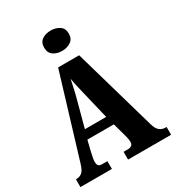

<svg xmlns="http://www.w3.org/2000/svg" viewBox="-217 -1065 1092 1194"><g transform="rotate(-30 328.5 -468.0)"><path d="M6 0V-56H11Q33 -56 50 -69.5Q67 -83 80 -127L258 -714H409L580 -118Q590 -84 607.5 -70Q625 -56 648 -56H657V0H348V-56H382Q395 -56 405.5 -63Q416 -70 416 -89Q416 -102 412.5 -117Q409 -132 407 -140L381 -234H191L172 -156Q170 -144 165.5 -124.5Q161 -105 161 -91Q161 -75 167.5 -65.5Q174 -56 192 -56H232V0ZM210 -298H363L317 -489Q310 -520 302.5 -551Q295 -582 290 -614Q283 -583 276.5 -552Q270 -521 262 -492ZM332 -790Q295 -790 269.5 -808Q244 -826 244 -863Q244 -901 269.5 -918.5Q295 -936 332 -936Q368 -936 394.5 -918.5Q421 -901 421 -863Q421 -826 394.5 -808Q368 -790 332 -790Z"/></g></svg>

Font: Noto Serif ExtraCondensed Black
Style: Regular
Weight: 900
Width: 2
Designer: Monotype Design Team
Foundry: Monotype Imaging Inc.
Version: Version 2.015; ttfautohint (v1.8.4.7-5d5b)